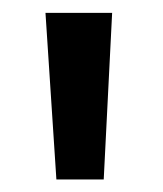

<svg xmlns="http://www.w3.org/2000/svg" viewBox="-20 -735 255 301"><path d="M68.4 -453.6 51.3 -714.8H155.8L142.6 -453.6Z"/></svg>

Font: Oxygen
Style: Bold
Weight: 700
Designer: vernon adams
Foundry: Vernon Adams
Version: Version 0.2.3 webfont; ttfautohint (v0.93.3-1d66) -l 8 -r 50